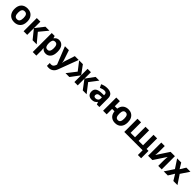

<svg xmlns="http://www.w3.org/2000/svg" viewBox="725 -2966 5616 5616"><g transform="rotate(45 3532.5 -158.5)"><path d="M574.2 -273.9Q574.2 -138.2 502.9 -64Q431.2 9.8 308.1 9.8Q231 9.8 172.4 -23.4Q112.8 -55.7 79.1 -119.6Q44.9 -183.1 44.9 -273.9Q44.9 -410.6 116.2 -483.4Q186.5 -556.2 311 -556.2Q387.2 -556.2 447.3 -523.4Q505.9 -489.7 540 -427.7Q574.2 -365.2 574.2 -273.9ZM196.8 -273.9Q196.8 -192.9 223.6 -151.4Q250 -109.9 310.1 -109.9Q369.1 -109.9 395.5 -151.4Q421.9 -193.4 421.9 -273.9Q421.9 -355.5 395.5 -395.5Q369.1 -436 309.1 -436Q250 -436 223.6 -395.5Q196.8 -355.5 196.8 -273.9Z M1054.7 -545.9H1218.8L1002.4 -284.2L1237.8 0H1068.8L845.7 -276.9V0H696.8V-545.9H845.7V-280.8Z M1619.1 -556.2Q1710.9 -556.2 1768.1 -484.4Q1825.2 -413.6 1825.2 -273.9Q1825.2 -134.8 1766.6 -62.5Q1707.5 9.8 1615.2 9.8Q1556.2 9.8 1521.5 -11.7Q1486.3 -33.2 1464.4 -60.1H1456.5Q1464.4 -19.5 1464.4 20V240.2H1315.4V-545.9H1436.5L1457.5 -475.1H1464.4Q1486.3 -508.3 1523.4 -532.2Q1559.6 -556.2 1619.1 -556.2ZM1571.3 -437Q1513.7 -437 1489.7 -401.4Q1466.8 -365.2 1464.4 -291V-274.9Q1464.4 -195.8 1487.8 -153.3Q1511.2 -110.8 1573.2 -110.8Q1624 -110.8 1648.4 -153.3Q1673.3 -195.8 1673.3 -275.9Q1673.3 -437 1571.3 -437Z M1861.3 -545.9H2024.4L2127.4 -238.8Q2134.8 -218.3 2139.6 -193.4Q2143.1 -170.4 2145.5 -144H2148.4Q2151.4 -168 2156.7 -193.4Q2161.6 -214.8 2169.4 -238.8L2270.5 -545.9H2430.2L2199.2 69.8Q2168.5 154.8 2108.9 197.3Q2049.8 240.2 1971.2 240.2Q1946.3 240.2 1927.7 237.3Q1912.1 235.4 1895.5 231.9V113.8Q1898.9 114.3 1907.7 115.7Q1916.5 117.2 1921.9 118.2Q1943.4 120.1 1954.1 120.1Q2001 120.1 2028.3 91.8Q2056.6 62 2069.3 22.9L2078.1 -3.9Z M3284.2 -545.9 3083 -284.2 3303.2 0H3144L2936 -276.9V0H2797.4V-276.9L2589.4 0H2430.2L2650.4 -284.2L2449.2 -545.9H2603L2797.4 -280.8V-545.9H2936V-280.8L3130.4 -545.9Z M3604.5 -557.1Q3713.9 -557.1 3772.9 -509.8Q3831.5 -461.4 3831.5 -363.8V0H3727.5L3698.7 -74.2H3694.8Q3659.7 -30.3 3620.6 -10.3Q3581.5 9.8 3513.7 9.8Q3440.4 9.8 3392.6 -32.7Q3344.7 -75.2 3344.7 -163.1Q3344.7 -249.5 3405.8 -291.5Q3466.8 -333 3588.9 -336.9L3683.6 -339.8V-363.8Q3683.6 -407.2 3661.1 -426.8Q3638.2 -446.8 3598.6 -446.8Q3559.6 -446.8 3520.5 -435.5Q3480.5 -422.9 3444.8 -407.2L3395.5 -507.8Q3440.9 -531.2 3493.2 -543.9Q3545.9 -557.1 3604.5 -557.1ZM3626 -251Q3553.7 -248.5 3525.9 -225.1Q3497.6 -201.2 3497.6 -162.1Q3497.6 -127.9 3517.6 -113.3Q3537.6 -99.1 3569.8 -99.1Q3618.7 -99.1 3650.4 -127.4Q3683.6 -155.8 3683.6 -208V-252.9Z M4738.3 -273.9Q4738.3 -138.2 4669.9 -64Q4601.1 9.8 4482.4 9.8Q4380.4 9.8 4313.5 -47.9Q4245.6 -104.5 4231.4 -225.1H4133.3V0H3984.4V-545.9H4133.3V-335.9H4233.4Q4249 -443.4 4315.4 -499.5Q4382.3 -556.2 4485.4 -556.2Q4559.1 -556.2 4616.2 -523.4Q4673.3 -489.7 4706.1 -427.7Q4738.3 -364.7 4738.3 -273.9ZM4381.3 -273.9Q4381.3 -192.9 4405.3 -151.4Q4429.2 -109.9 4484.4 -109.9Q4538.6 -109.9 4562.5 -151.4Q4586.4 -192.9 4586.4 -273.9Q4586.4 -354.5 4562.5 -395.5Q4537.6 -436 4483.4 -436Q4429.7 -436 4405.3 -395.5Q4381.3 -355.5 4381.3 -273.9Z M5674.3 -545.9V-108.9H5754.4V195.8H5620.1V0H4861.3V-545.9H5010.3V-111.8H5193.4V-545.9H5342.3V-111.8H5525.4V-545.9Z M5990.2 -330.1Q5990.2 -313 5988.8 -288.1Q5987.8 -271.5 5985.8 -237.3Q5981.9 -192.4 5981.9 -190.9Q5980 -170.9 5979 -163.1L6231 -545.9H6410.2V0H6266.1V-217.8Q6266.1 -248 6268.1 -277.3Q6270 -303.7 6272.5 -338.9Q6272.9 -345.7 6273.9 -355.2Q6274.9 -364.7 6275.4 -371.1Q6275.9 -377.4 6275.9 -381.8L6024.9 0H5846.2V-545.9H5990.2Z M6677.7 -278.8 6502 -545.9H6670.9L6776.9 -372.1L6883.8 -545.9H7052.7L6875 -278.8L7061 0H6891.6L6776.9 -187L6661.6 0H6492.7Z"/></g></svg>

Font: Droid Sans Thai
Style: Bold
Weight: 700
Designer: Steve Matteson
Foundry: Ascender Corporation
Version: Version 1.00